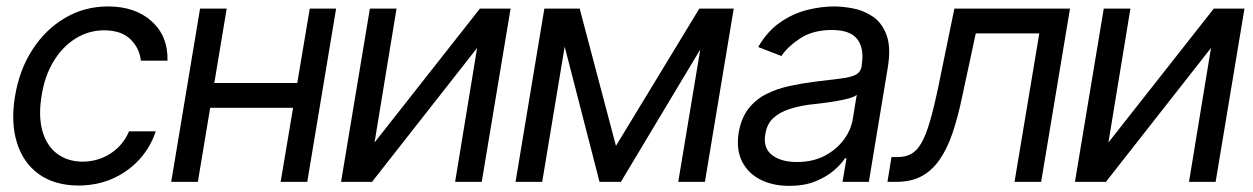

<svg xmlns="http://www.w3.org/2000/svg" viewBox="-20 -573 3949 605"><path d="M227.5 11.7Q150.9 11.2 101.6 -24.9Q52.2 -61 33 -124.5Q13.7 -188 27.3 -269.5Q41 -353 82.3 -416.7Q123.5 -480.5 185.1 -516.6Q246.6 -552.7 320.3 -552.7Q406.2 -552.7 458 -505.9Q509.8 -459 507.8 -381.8H423.8Q420.4 -419.4 392.1 -448.2Q363.8 -477.1 308.6 -477.5Q259.8 -477.5 218.5 -451.9Q177.2 -426.3 149.2 -380.4Q121.1 -334.5 111.3 -272.5Q100.6 -209.5 113 -162.6Q125.5 -115.7 158.4 -89.8Q191.4 -64 241.2 -63.5Q273.4 -64 301.8 -75.4Q330.1 -86.9 352.1 -108.2Q374 -129.4 386.7 -159.2H470.7Q455.1 -110.8 420.7 -72.3Q386.2 -33.7 337.2 -11.2Q288.1 11.2 227.5 11.7Z M935.5 -311.5 922.9 -233.4H622.1L634.8 -311.5ZM694.3 -545.9 603.5 0H519.5L610.4 -545.9ZM1039.1 -545.9 948.2 0H864.3L956.1 -545.9Z M1160.2 -124 1492.2 -545.9H1588.9L1498 0H1414.1L1483.4 -421.9L1152.3 0H1054.7L1145.5 -545.9H1229.5Z M1920.9 -113.3 2183.6 -545.9H2263.7L1936.5 0H1869.1L1728.5 -545.9H1806.6ZM1779.3 -545.9 1688.5 0H1604.5L1695.3 -545.9ZM2117.2 0 2208 -545.9H2292L2201.2 0Z M2466.8 12.7Q2415 12.7 2376 -7.1Q2336.9 -26.9 2318.1 -64.5Q2299.3 -102.1 2307.6 -155.3Q2315.9 -202.1 2339.1 -231.4Q2362.3 -260.7 2396 -277.3Q2429.7 -293.9 2468.5 -302.2Q2507.3 -310.5 2545.9 -315.4Q2596.7 -321.8 2628.2 -325.4Q2659.7 -329.1 2675.8 -337.2Q2691.9 -345.2 2695.3 -365.2V-368.2Q2703.6 -420.4 2681.4 -449.5Q2659.2 -478.5 2601.6 -478.5Q2542 -478.5 2502 -452.4Q2461.9 -426.3 2442.4 -396.5L2369.1 -424.8Q2397.9 -474.6 2438.2 -502.4Q2478.5 -530.3 2522.9 -541.5Q2567.4 -552.7 2608.4 -552.7Q2634.8 -552.7 2667.7 -546.6Q2700.7 -540.5 2729.7 -521.2Q2758.8 -502 2773.4 -463.1Q2788.1 -424.3 2777.3 -359.4L2717.8 0H2634.8L2647.5 -74.2H2642.6Q2631.3 -56.6 2608.2 -36.4Q2585 -16.1 2549.8 -1.7Q2514.6 12.7 2466.8 12.7ZM2491.2 -62.5Q2541 -62.5 2578.4 -82Q2615.7 -101.6 2638.7 -132.6Q2661.6 -163.6 2667 -197.3L2679.7 -274.4Q2673.3 -268.1 2654.5 -262.9Q2635.7 -257.8 2612.1 -253.9Q2588.4 -250 2565.9 -247.3Q2543.5 -244.6 2530.3 -243.2Q2497.1 -238.8 2467.3 -229.2Q2437.5 -219.7 2417 -201.2Q2396.5 -182.6 2391.6 -150.4Q2383.8 -106.9 2412.4 -84.7Q2440.9 -62.5 2491.2 -62.5Z M2776.4 0 2789.1 -78.1H2808.6Q2833 -78.1 2851.1 -87.9Q2869.1 -97.7 2883.3 -122.3Q2897.5 -147 2910.4 -190.9Q2923.3 -234.9 2937.5 -303.7L2987.3 -545.9H3351.6L3260.7 0H3176.8L3254.9 -467.8H3054.7L3012.7 -272.5Q2999 -205.6 2981.7 -154.5Q2964.4 -103.5 2940.2 -69.1Q2916 -34.7 2883.1 -17.3Q2850.1 0 2804.7 0Z M3472.7 -124 3804.7 -545.9H3901.4L3810.5 0H3726.6L3795.9 -421.9L3464.8 0H3367.2L3458 -545.9H3542Z"/></svg>

Font: Inter Tight
Style: Italic
Weight: 400
Italic angle: -9.39999°
Designer: Rasmus Andersson
Foundry: rsms
Version: Version 3.002